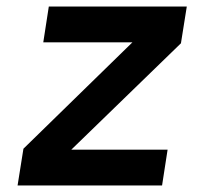

<svg xmlns="http://www.w3.org/2000/svg" viewBox="-20 -570 640 590"><path d="M34 0H478L495 -110H199L536 -437L554 -550H130L113 -440H387L52 -113Z"/></svg>

Font: JetBrains Mono
Style: Bold Italic
Weight: 558
Italic angle: -9°
Monospace: yes
Designer: Philipp Nurullin, Konstantin Bulenkov
Foundry: JetBrains
Version: Version 2.305